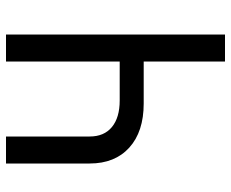

<svg xmlns="http://www.w3.org/2000/svg" viewBox="-85 -685 770 640"><g transform="rotate(-90 300.0 -365.0)"><path d="M415 0V-271H275Q181 -271 128 -319Q75 -367 75 -451V-730H165V-451Q165 -403 196.5 -377Q228 -351 285 -351H415V-730H505V0Z"/></g></svg>

Font: Pitagon Sans Mono
Style: Regular
Weight: 400
Monospace: yes
Designer: Travis Tran
Foundry: Pitagon
Version: Version 1.001;gftools[0.9.26]